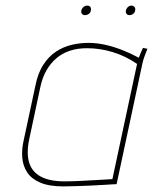

<svg xmlns="http://www.w3.org/2000/svg" viewBox="-20 -661 546 685"><path d="M291 -641Q284 -641 278 -636Q272 -631 270 -623Q269 -616 272.5 -611.5Q276 -607 283 -607Q291 -607 297 -611.5Q303 -616 304 -623Q306 -631 302.5 -636Q299 -641 291 -641ZM449 -641Q442 -641 436.5 -636Q431 -631 429 -623Q428 -616 431.5 -611.5Q435 -607 442 -607Q449 -607 455 -611.5Q461 -616 462 -623Q464 -631 460 -636Q456 -641 449 -641ZM506 -487 490 -490Q490 -490 485 -479Q480 -468 475 -455Q448 -470 417.5 -482Q387 -494 356.5 -501Q326 -508 295 -508Q265 -508 235.5 -501Q206 -494 180 -477Q154 -460 134.5 -430Q115 -400 106 -354L64 -158Q57 -127 59.5 -98Q62 -69 77 -46Q92 -23 123.5 -9.5Q155 4 206 4Q228 4 254 3Q280 2 305.5 1Q331 0 351.5 -1.5Q372 -3 384.5 -3.5Q397 -4 396 -4L488 -434Q491 -448 496 -461Q501 -474 506 -487ZM84 -163 124 -351Q131 -384 145.5 -409.5Q160 -435 181 -453Q202 -471 229.5 -480Q257 -489 290 -489Q314 -489 336.5 -485.5Q359 -482 381 -475.5Q403 -469 425 -458.5Q447 -448 469 -433L381 -22Q382 -22 365 -21Q348 -20 321.5 -18.5Q295 -17 265.5 -15.5Q236 -14 210 -14Q157 -14 125.5 -31Q94 -48 84 -81Q74 -114 84 -163Z"/></svg>

Font: Advent Pro Thin
Style: Italic
Weight: 250
Italic angle: -12°
Version: Version 3.000